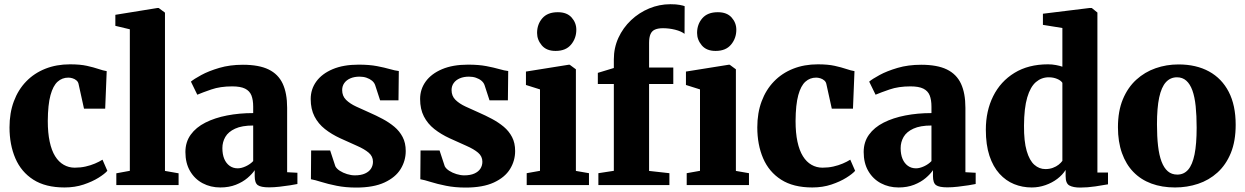

<svg xmlns="http://www.w3.org/2000/svg" viewBox="-20 -856 5759 888"><path d="M278.5 11Q190.5 11 134.2 -25Q78 -61 51 -123.8Q24 -186.5 24 -267Q24 -333.5 44 -387.2Q64 -441 101 -479.2Q138 -517.5 189.5 -538Q241 -558.5 304 -558.5Q350.5 -558.5 382 -551.5Q413.5 -544.5 435.5 -537Q457.5 -529.5 473.5 -527L466.5 -353.5H368.5L343.5 -467Q341.5 -477.5 333.5 -484.2Q325.5 -491 315.2 -494Q305 -497 296 -497Q267.5 -497 246.5 -478.2Q225.5 -459.5 213.5 -415.8Q201.5 -372 201 -296.5Q201 -241.5 209.8 -200.8Q218.5 -160 235 -133.5Q251.5 -107 274.8 -93.8Q298 -80.5 325.5 -80.5Q352.5 -80.5 375.8 -85.8Q399 -91 419 -99.5Q439 -108 454 -117.5L476.5 -66Q464.5 -52 435.8 -34Q407 -16 366.8 -2.5Q326.5 11 278.5 11Z M580.5 -66V-720.5L513.5 -736.5V-787.5L708 -819H714L743 -797.5V-65.5L806 -54.5V0H518V-54.5Z M999 11Q954 11 917.2 -8.5Q880.5 -28 859 -64.8Q837.5 -101.5 837.5 -153Q837.5 -199 862 -233Q886.5 -267 930 -289Q973.5 -311 1030.2 -322Q1087 -333 1151 -333V-362.5Q1151 -394 1142.8 -414.8Q1134.5 -435.5 1113.5 -446Q1092.5 -456.5 1054 -456.5Q998.5 -456.5 957.2 -442.2Q916 -428 892.5 -418L863 -478.5Q877 -490.5 911 -509Q945 -527.5 994.2 -542Q1043.5 -556.5 1103.5 -556.5Q1177.5 -556.5 1222.2 -534.8Q1267 -513 1287.5 -469Q1308 -425 1308 -357.5V-59.5L1355.5 -57V-5Q1344.5 -2.5 1322 1Q1299.5 4.5 1273.2 7.5Q1247 10.5 1224.5 10.5Q1186.5 10.5 1172.2 0.2Q1158 -10 1158 -41.5V-69Q1146.5 -51.5 1124.5 -32.8Q1102.5 -14 1070.8 -1.5Q1039 11 999 11ZM1079.5 -77.5Q1096.5 -77.5 1117 -87Q1137.5 -96.5 1151 -111V-275.5Q1099 -275.5 1067.5 -261Q1036 -246.5 1022.2 -222.8Q1008.5 -199 1008.5 -171Q1008.5 -142 1017.2 -121.2Q1026 -100.5 1042 -89Q1058 -77.5 1079.5 -77.5Z M1627.5 11.5Q1578 11.5 1537 3.2Q1496 -5 1466 -14.5Q1436 -24 1418 -27L1419 -160H1507L1531 -87Q1537 -75.5 1551.8 -66Q1566.5 -56.5 1585.2 -50.8Q1604 -45 1621 -45Q1649.5 -45 1668.2 -53.5Q1687 -62 1696 -76.2Q1705 -90.5 1705 -108Q1705 -133 1685.2 -149.8Q1665.5 -166.5 1631.2 -181.5Q1597 -196.5 1553.5 -216.5Q1513.5 -235 1482.8 -259.2Q1452 -283.5 1434.5 -317.5Q1417 -351.5 1417 -398Q1417 -443.5 1443 -479.2Q1469 -515 1518.5 -536Q1568 -557 1638.5 -557Q1688.5 -557 1723.5 -550.2Q1758.5 -543.5 1782.8 -536.5Q1807 -529.5 1824.5 -527.5L1823 -392H1738L1715 -462.5Q1711 -474 1700.5 -482.8Q1690 -491.5 1675.2 -496.5Q1660.5 -501.5 1643 -501.5Q1619 -501.5 1600.8 -493.8Q1582.5 -486 1572.5 -472Q1562.5 -458 1562.5 -439.5Q1562.5 -412 1580.5 -394.2Q1598.5 -376.5 1627.2 -363.2Q1656 -350 1688.5 -335.5Q1719.5 -322 1749.5 -306Q1779.5 -290 1803.8 -269.8Q1828 -249.5 1842.2 -222.2Q1856.5 -195 1856.5 -157.5Q1856.5 -112.5 1832.8 -74Q1809 -35.5 1758.2 -12Q1707.5 11.5 1627.5 11.5Z M2133.5 11.5Q2084 11.5 2043 3.2Q2002 -5 1972 -14.5Q1942 -24 1924 -27L1925 -160H2013L2037 -87Q2043 -75.5 2057.8 -66Q2072.5 -56.5 2091.2 -50.8Q2110 -45 2127 -45Q2155.5 -45 2174.2 -53.5Q2193 -62 2202 -76.2Q2211 -90.5 2211 -108Q2211 -133 2191.2 -149.8Q2171.5 -166.5 2137.2 -181.5Q2103 -196.5 2059.5 -216.5Q2019.5 -235 1988.8 -259.2Q1958 -283.5 1940.5 -317.5Q1923 -351.5 1923 -398Q1923 -443.5 1949 -479.2Q1975 -515 2024.5 -536Q2074 -557 2144.5 -557Q2194.5 -557 2229.5 -550.2Q2264.5 -543.5 2288.8 -536.5Q2313 -529.5 2330.5 -527.5L2329 -392H2244L2221 -462.5Q2217 -474 2206.5 -482.8Q2196 -491.5 2181.2 -496.5Q2166.5 -501.5 2149 -501.5Q2125 -501.5 2106.8 -493.8Q2088.5 -486 2078.5 -472Q2068.5 -458 2068.5 -439.5Q2068.5 -412 2086.5 -394.2Q2104.5 -376.5 2133.2 -363.2Q2162 -350 2194.5 -335.5Q2225.5 -322 2255.5 -306Q2285.5 -290 2309.8 -269.8Q2334 -249.5 2348.2 -222.2Q2362.5 -195 2362.5 -157.5Q2362.5 -112.5 2338.8 -74Q2315 -35.5 2264.2 -12Q2213.5 11.5 2133.5 11.5Z M2416 0V-55L2477.5 -66V-442.5L2412.5 -463V-525L2609.5 -556.5H2615L2643.5 -535.5V-65.5L2704 -55V0ZM2549 -620.5Q2507.5 -620.5 2485.8 -646.2Q2464 -672 2464 -703.5Q2464 -743.5 2488.2 -771.5Q2512.5 -799.5 2559.5 -799.5H2560.5Q2602 -799.5 2623.8 -775Q2645.5 -750.5 2645.5 -718.5Q2645.5 -679 2621.2 -649.8Q2597 -620.5 2550 -620.5Z M2747.5 0V-55L2819 -66V-467.5H2745V-519L2819 -541.5V-581.5Q2819 -635 2840.2 -681.2Q2861.5 -727.5 2898.5 -762.5Q2935.5 -797.5 2982.5 -817Q3029.5 -836.5 3080.5 -836.5Q3108 -836.5 3124.2 -833.2Q3140.5 -830 3146.5 -827.5L3146 -699.5Q3130.5 -711.5 3102.8 -718.5Q3075 -725.5 3046.5 -725.5Q3023.5 -725.5 3009.2 -719.2Q2995 -713 2988.5 -698Q2982 -683 2982 -657.5V-543.5H3094V-467.5H2982V-65.5L3076 -55V0ZM3156 0V-55L3217.5 -66V-442.5L3152.5 -463V-525L3349.5 -556.5H3355L3383.5 -535.5V-65.5L3444 -55V0ZM3289 -620.5Q3247.5 -620.5 3225.8 -646.2Q3204 -672 3204 -703.5Q3204 -743.5 3228.2 -771.5Q3252.5 -799.5 3299.5 -799.5H3300.5Q3342 -799.5 3363.8 -775Q3385.5 -750.5 3385.5 -718.5Q3385.5 -679 3361.2 -649.8Q3337 -620.5 3290 -620.5Z M3737 11Q3649 11 3592.8 -25Q3536.5 -61 3509.5 -123.8Q3482.5 -186.5 3482.5 -267Q3482.5 -333.5 3502.5 -387.2Q3522.5 -441 3559.5 -479.2Q3596.5 -517.5 3648 -538Q3699.5 -558.5 3762.5 -558.5Q3809 -558.5 3840.5 -551.5Q3872 -544.5 3894 -537Q3916 -529.5 3932 -527L3925 -353.5H3827L3802 -467Q3800 -477.5 3792 -484.2Q3784 -491 3773.8 -494Q3763.5 -497 3754.5 -497Q3726 -497 3705 -478.2Q3684 -459.5 3672 -415.8Q3660 -372 3659.5 -296.5Q3659.5 -241.5 3668.2 -200.8Q3677 -160 3693.5 -133.5Q3710 -107 3733.2 -93.8Q3756.5 -80.5 3784 -80.5Q3811 -80.5 3834.2 -85.8Q3857.5 -91 3877.5 -99.5Q3897.5 -108 3912.5 -117.5L3935 -66Q3923 -52 3894.2 -34Q3865.5 -16 3825.2 -2.5Q3785 11 3737 11Z M4136 11Q4091 11 4054.2 -8.5Q4017.5 -28 3996 -64.8Q3974.5 -101.5 3974.5 -153Q3974.5 -199 3999 -233Q4023.5 -267 4067 -289Q4110.5 -311 4167.2 -322Q4224 -333 4288 -333V-362.5Q4288 -394 4279.8 -414.8Q4271.5 -435.5 4250.5 -446Q4229.5 -456.5 4191 -456.5Q4135.5 -456.5 4094.2 -442.2Q4053 -428 4029.5 -418L4000 -478.5Q4014 -490.5 4048 -509Q4082 -527.5 4131.2 -542Q4180.5 -556.5 4240.5 -556.5Q4314.5 -556.5 4359.2 -534.8Q4404 -513 4424.5 -469Q4445 -425 4445 -357.5V-59.5L4492.5 -57V-5Q4481.5 -2.5 4459 1Q4436.5 4.5 4410.2 7.5Q4384 10.5 4361.5 10.5Q4323.5 10.5 4309.2 0.2Q4295 -10 4295 -41.5V-69Q4283.5 -51.5 4261.5 -32.8Q4239.5 -14 4207.8 -1.5Q4176 11 4136 11ZM4216.5 -77.5Q4233.5 -77.5 4254 -87Q4274.5 -96.5 4288 -111V-275.5Q4236 -275.5 4204.5 -261Q4173 -246.5 4159.2 -222.8Q4145.5 -199 4145.5 -171Q4145.5 -142 4154.2 -121.2Q4163 -100.5 4179 -89Q4195 -77.5 4216.5 -77.5Z M4751.5 11Q4708.5 11 4670.2 -4.5Q4632 -20 4602.5 -52.5Q4573 -85 4556.2 -135.5Q4539.5 -186 4539.5 -256Q4539.5 -343 4573.5 -411.2Q4607.5 -479.5 4672 -519Q4736.5 -558.5 4827 -558.5Q4846 -558.5 4863.5 -555.2Q4881 -552 4893.5 -547.5V-726.5L4803.5 -741V-792.5L5019 -819H5029.5L5055.5 -798V-58H5104.5V-3.5Q5083.5 0.5 5046.5 6Q5009.5 11.5 4976 11.5Q4944 11.5 4926.2 2Q4908.5 -7.5 4908.5 -41V-70Q4894 -47 4870 -28.8Q4846 -10.5 4815.2 0.2Q4784.5 11 4751.5 11ZM4815 -74Q4834 -74 4849.5 -79.8Q4865 -85.5 4876 -94.2Q4887 -103 4893.5 -112V-473Q4886.5 -484 4869 -491.2Q4851.5 -498.5 4830.5 -498.5Q4797 -498.5 4771.2 -476.5Q4745.5 -454.5 4731 -405.5Q4716.5 -356.5 4716 -275Q4715.5 -202 4728.5 -157.8Q4741.5 -113.5 4764 -93.8Q4786.5 -74 4815 -74Z M5150.5 -267.5Q5150.5 -342 5173.2 -396.8Q5196 -451.5 5235.2 -487.2Q5274.5 -523 5324.8 -540.5Q5375 -558 5430.5 -558Q5512.5 -558 5571.8 -525.5Q5631 -493 5663 -431Q5695 -369 5695 -279Q5695 -203 5672.5 -148.2Q5650 -93.5 5610.8 -58Q5571.5 -22.5 5521 -5.8Q5470.5 11 5414.5 11Q5354 11 5305.2 -7Q5256.5 -25 5222 -60.5Q5187.5 -96 5169 -148.2Q5150.5 -200.5 5150.5 -267.5ZM5425 -48.5Q5455.5 -48.5 5475.2 -71.2Q5495 -94 5504.8 -142Q5514.5 -190 5514.5 -265.5Q5514.5 -321.5 5510 -364.8Q5505.5 -408 5494.8 -437.8Q5484 -467.5 5466.5 -483Q5449 -498.5 5423.5 -498.5Q5393 -498.5 5372.2 -475.8Q5351.5 -453 5341.2 -405Q5331 -357 5331 -281Q5331 -224.5 5336 -181.2Q5341 -138 5352.2 -108.5Q5363.5 -79 5381.2 -63.8Q5399 -48.5 5425 -48.5Z"/></svg>

Font: Merriweather 48pt Black
Style: Regular
Weight: 900
Version: Version 2.100